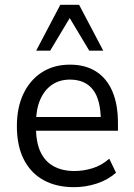

<svg xmlns="http://www.w3.org/2000/svg" viewBox="-20 -767 556 796"><path d="M287 9Q214 9 161 -20Q108 -49 79 -105.5Q50 -162 50 -244Q50 -321 77 -378Q104 -435 153.5 -467Q203 -499 270 -499Q334 -499 378.5 -470.5Q423 -442 446 -388Q469 -334 469 -257V-225H112V-282H415L398 -265Q398 -353 365.5 -395Q333 -437 270 -437Q227 -437 195.5 -415.5Q164 -394 146.5 -353.5Q129 -313 129 -254V-241Q129 -178 147.5 -138Q166 -98 202 -78Q238 -58 289 -58Q326 -58 363.5 -69.5Q401 -81 433 -109L461 -51Q427 -21 381 -6Q335 9 287 9ZM130 -557 230 -747H308L408 -557H350L269 -692L188 -557Z"/></svg>

Font: Nunito Sans 10pt SemiCondensed
Style: Regular
Weight: 400
Width: 4
Designer: Vernon Adams
Foundry: Vernon Adams
Version: Version 3.101;gftools[0.9.27]